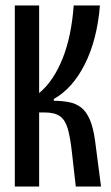

<svg xmlns="http://www.w3.org/2000/svg" viewBox="-20 -680 406 700"><path d="M34 0V-660H122.7V-340.7Q149.7 -363 171.2 -395.2Q192.7 -427.3 208.7 -467.8Q224.7 -508.3 234.7 -556.5Q244.7 -604.7 248.7 -660H344.3Q339.3 -597.3 325.2 -543Q311 -488.7 288.8 -445Q266.7 -401.3 238.2 -369.5Q209.7 -337.7 176 -319V-312.7Q206 -312.3 231 -307.7Q256 -303 275.2 -288.5Q294.3 -274 307.3 -244.3Q320.3 -214.7 327 -164.3L348.3 0H256.3L242 -126.3Q236 -180.7 226.7 -212Q217.3 -243.3 198 -256.7Q178.7 -270 142.7 -270H122.7V0Z"/></svg>

Font: Bricolage Grotesque 96pt ExtraBold Condensed
Style: Regular
Weight: 800
Width: 3
Version: Version 1.001;gftools[0.9.33.dev8+g029e19f]